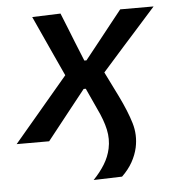

<svg xmlns="http://www.w3.org/2000/svg" viewBox="-78 -547 688 762"><g transform="rotate(-5 266.5 -166.0)"><path d="M264.5 168.5Q291.5 140.5 309.5 111.2Q327.5 82 334.5 49.5Q342.5 12 334.2 -26.2Q326 -64.5 303 -112L265 -195H256.5L193 -115Q168 -83.5 147.5 -57.5Q127 -31.5 102 0H-27.5Q1 -34 22.5 -59.2Q44 -84.5 63 -107Q82 -129.5 103.5 -155L188.5 -255.5L146 -348Q128.5 -386.5 113.8 -418.5Q99 -450.5 78 -497L191 -501Q204.5 -468 215.5 -440.2Q226.5 -412.5 238 -383.5L269 -307H277.5L338 -383Q362 -413 382.5 -439.2Q403 -465.5 428.5 -497H561.5Q532.5 -464.5 511.5 -441Q490.5 -417.5 471.8 -396.5Q453 -375.5 430.5 -350.5L344 -253L393 -154Q424 -90.5 438.2 -42.8Q452.5 5 442 54.5Q435.5 84 419.8 112Q404 140 378 165Z"/></g></svg>

Font: Commissioner Medium
Style: Italic
Weight: 500
Italic angle: -12°
Designer: Kostas Bartsokas
Foundry: Kostas Bartsokas
Version: Version 1.000; ttfautohint (v1.8.3)